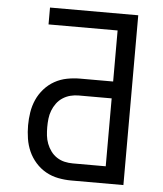

<svg xmlns="http://www.w3.org/2000/svg" viewBox="-53 -781 705 828"><g transform="rotate(5 300.0 -367.5)"><path d="M286 0Q258 0 229.5 -5.5Q201 -11 176 -25Q151 -39 131.5 -61Q112 -83 100.5 -109Q89 -135 84.5 -163.5Q80 -192 80 -221Q80 -249 84.5 -277.5Q89 -306 100.5 -332Q112 -358 131.5 -380Q151 -402 176 -416Q201 -430 229.5 -435.5Q258 -441 286 -441H429V-662H130V-735H512V0ZM286 -74H429V-368H286Q268 -368 250.5 -363.5Q233 -359 217.5 -349Q202 -339 191 -324Q180 -309 173.5 -292Q167 -275 165 -257Q163 -239 163 -221Q163 -202 165 -184Q167 -166 173.5 -149Q180 -132 191 -117Q202 -102 217.5 -92Q233 -82 250.5 -78Q268 -74 286 -74Z"/></g></svg>

Font: Iosevka Mono
Style: Regular
Weight: 400
Designer: Belleve Invis
Foundry: Belleve Invis
Version: Version 11.1.1